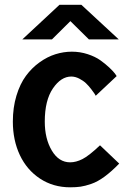

<svg xmlns="http://www.w3.org/2000/svg" viewBox="-20 -779 553 810"><path d="M464.8 -468.8 472.2 -458 383.8 -375Q381.8 -378.4 378.7 -383.8Q375.5 -389.2 364.7 -403.1Q354 -417 342.8 -427.7Q331.5 -438.5 314.5 -447.3Q297.4 -456.1 280.8 -456.1Q237.3 -456.1 203.1 -405.8Q168.9 -355.5 168.9 -266.1Q168.9 -193.8 198.5 -144Q228 -94.2 275.9 -94.2Q300.8 -94.2 327.9 -107.9Q355 -121.6 401.9 -166L482.9 -88.9Q450.2 -55.2 420.9 -33.7Q391.6 -12.2 365 -3.2Q338.4 5.9 319.8 8.5Q301.3 11.2 275.9 11.2Q204.6 11.2 148.9 -25.4Q93.3 -62 63.7 -124.8Q34.2 -187.5 34.2 -266.1Q34.2 -325.2 49.3 -375.2Q64.5 -425.3 89.4 -459Q114.3 -492.7 147 -516.1Q179.7 -539.6 214.1 -550.3Q248.5 -561 283.2 -561Q317.9 -561 349.9 -550.5Q381.8 -540 403.1 -524.9Q424.3 -509.8 440.7 -494.4Q457 -479 464.8 -468.8ZM231 -758.8H323.2L481 -612.8H355L276.9 -689.9L199.2 -612.8H74.2Z"/></svg>

Font: Junction Bold
Style: Bold
Weight: 700
Designer: Caroline Hadilaksono
Foundry: Caroline Hadilaksono
Version: Version 001.001